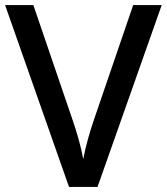

<svg xmlns="http://www.w3.org/2000/svg" viewBox="-20 -734 655 754"><path d="M615 -714H503L350 -267C333 -218 315 -155 307 -109C299 -155 281 -218 264 -266L111 -714H0L251 0H363Z"/></svg>

Font: Noto Sans Arabic UI Md
Style: Regular
Weight: 500
Designer: Monotype Design Team, Nadine Chahine and Nizar Qandah
Foundry: Monotype Imaging Inc.
Version: Version 2.010